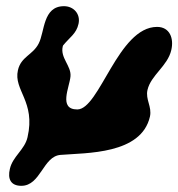

<svg xmlns="http://www.w3.org/2000/svg" viewBox="-20 -454 577 621"><path d="M12 92C4 125 15 147 49 147C112 147 119 51 176 47C259 40 437 46 465 -77C472 -109 450 -132 457 -163C468 -211 522 -240 534 -292C543 -330 529 -367 488 -367C362 -367 302 -100 230 -100C168 -100 205 -172 208 -207C211 -241 174 -267 183 -304L184 -307C206 -334 227 -345 234 -377C241 -409 218 -434 187 -434C118 -434 125 -351 105 -313C86 -276 48 -271 38 -227C23 -162 96 -126 69 -10C60 30 21 52 12 92Z"/></svg>

Font: Charger
Style: OversprayIt
Weight: 400
Designer: Jasper
Foundry: Cannot Into Space Fonts
Version: Version 0.980